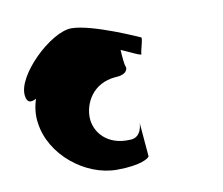

<svg xmlns="http://www.w3.org/2000/svg" viewBox="-58 -757 687 592"><g transform="rotate(-10 285.0 -461.0)"><path d="M23 -507C26 -485 38 -484 55 -493C47 -468 44 -442 48 -418C61 -317 164 -234 263 -234C340 -234 365 -253 366 -258L357 -364C357 -364 357 -318 319 -318C246 -314 209 -362 208 -407C207 -451 235 -510 308 -516C346 -517 348 -538 344 -544C342 -547 339 -574 338 -596C362 -586 400 -566 399 -572C398 -580 413 -623 407 -623C407 -623 265 -688 200 -688C135 -688 13 -571 23 -507Z"/></g></svg>

Font: Ampere
Style: SCRevIta
Weight: 400
Version: Version 1